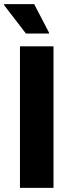

<svg xmlns="http://www.w3.org/2000/svg" viewBox="-37 -913 341 933"><path d="M60 0V-688H223V0ZM89 -750 -17 -888V-893H129L201 -755V-750Z"/></svg>

Font: Saira Semi Condensed
Style: Bold
Weight: 700
Width: 4
Designer: Hector Gatti with collaboration of the Omnibus-Type team
Foundry: Omnibus-Type
Version: Version 1.001; ttfautohint (v1.8)